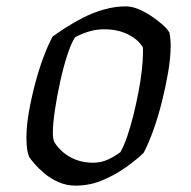

<svg xmlns="http://www.w3.org/2000/svg" viewBox="-20 -583 601 603"><path d="M218 0Q189 0 164 -11Q139 -22 120 -38Q101 -54 88.5 -68.5Q76 -83 71 -91Q67 -102 65 -116Q63 -130 63 -150Q63 -188 71 -233Q79 -278 91 -323Q103 -368 117.5 -406Q132 -444 145 -468Q160 -479 184.5 -495Q209 -511 240 -527Q271 -543 306 -553Q341 -563 375 -563Q394 -563 414.5 -554.5Q435 -546 454.5 -533Q474 -520 489.5 -506.5Q505 -493 512 -481Q514 -472 515 -461.5Q516 -451 516 -440Q516 -402 508 -355.5Q500 -309 488 -261.5Q476 -214 461 -172.5Q446 -131 431 -103Q413 -85 379.5 -60.5Q346 -36 304.5 -18Q263 0 218 0ZM273 -72Q297 -72 318 -81.5Q339 -91 358 -105Q369 -124 379.5 -154.5Q390 -185 399 -221.5Q408 -258 415 -294.5Q422 -331 425.5 -363Q429 -395 429 -417Q429 -424 429 -429Q429 -434 428 -435Q414 -459 382 -475Q350 -491 307 -491Q282 -491 259 -484Q236 -477 216 -466Q204 -449 191.5 -410.5Q179 -372 169 -326.5Q159 -281 152.5 -237.5Q146 -194 146 -166Q146 -157 147 -150Q148 -143 150 -138Q167 -109 199 -90.5Q231 -72 273 -72Z"/></svg>

Font: Texturina Medium 12pt
Style: Italic
Weight: 400
Italic angle: -11°
Version: Version 1.002